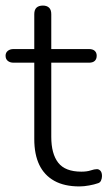

<svg xmlns="http://www.w3.org/2000/svg" viewBox="-22 -661 386 689"><path d="M263 8Q209 8 173 -12Q137 -32 119 -69.5Q101 -107 101 -162V-436H27Q14 -436 6 -442.5Q-2 -449 -2 -461Q-2 -472 6 -478.5Q14 -485 27 -485H101V-610Q101 -626 109 -633.5Q117 -641 132 -641Q146 -641 154 -633.5Q162 -626 162 -610V-485H297Q311 -485 318 -478.5Q325 -472 325 -461Q325 -449 318 -442.5Q311 -436 297 -436H162V-170Q162 -109 187 -77Q212 -45 270 -45Q290 -45 303.5 -49.5Q317 -54 326 -54Q333 -54 338.5 -48Q344 -42 344 -29Q344 -21 340.5 -13Q337 -5 328 -3Q317 1 298 4.5Q279 8 263 8Z"/></svg>

Font: Nunito ExtraLight Light
Style: Regular
Weight: 300
Version: Version 3.602